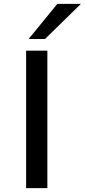

<svg xmlns="http://www.w3.org/2000/svg" viewBox="-20 -965 435 985"><path d="M114 0V-705H223V0ZM127 -765 274 -945H395L211 -765Z"/></svg>

Font: Nunito Sans 10pt Expanded Medium
Style: Regular
Weight: 500
Width: 7
Designer: Vernon Adams
Foundry: Vernon Adams
Version: Version 3.101;gftools[0.9.27]